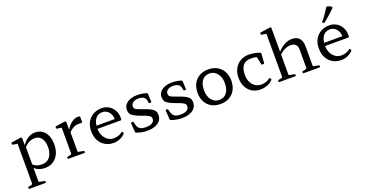

<svg xmlns="http://www.w3.org/2000/svg" viewBox="-40 -1600 5040 2649"><g transform="rotate(-20 2479.5 -275.0)"><path d="M115 205V-316H207V205ZM55 205Q46 205 46 195V185Q46 175 56 174L95 165Q109 162 112 158Q115 154 115 140V25H207V141Q207 154 210.5 158Q214 162 228 164L290 175Q299 176 299 186V196Q299 205 289 205ZM192 -114Q219 -83 254.5 -67.5Q290 -52 334 -52Q410 -52 452 -104Q494 -156 494 -250Q494 -333 458.5 -380Q423 -427 361 -427Q316 -427 274.5 -405.5Q233 -384 201 -343L191 -366Q226 -428 279.5 -464Q333 -500 389 -500Q451 -500 495.5 -470Q540 -440 564 -385Q588 -330 588 -254Q588 -175 559.5 -115.5Q531 -56 479.5 -23.5Q428 9 358 9Q295 9 246 -18Q197 -45 167 -97ZM115 -316V-462L133 -432L47 -446Q38 -447 38 -457V-469Q38 -477 48 -480L175 -499Q189 -501 195 -497.5Q201 -494 201 -481V-382L207 -365V-316Z M763 0V-316H855V0ZM1054 -413Q1054 -404 1044 -404H988Q976 -404 965.5 -402.5Q955 -401 943 -396Q914 -384 888 -364.5Q862 -345 845 -321L842 -350Q850 -376 868 -402Q886 -428 910.5 -450.5Q935 -473 963.5 -486.5Q992 -500 1020 -500Q1054 -500 1054 -490ZM703 0Q694 0 694 -10V-20Q694 -30 704 -31L743 -40Q757 -43 760 -47Q763 -51 763 -65V-180H855V-64Q855 -51 858.5 -47Q862 -43 876 -41L938 -30Q947 -29 947 -19V-9Q947 0 937 0ZM763 -316V-462L781 -432L695 -446Q686 -447 686 -457V-469Q686 -477 696 -480L823 -499Q837 -501 843 -497.5Q849 -494 849 -481V-382L855 -365V-316Z M1364 8Q1299 8 1245 -22.5Q1191 -53 1159.5 -110.5Q1128 -168 1128 -249Q1128 -331 1161 -386.5Q1194 -442 1249 -471Q1304 -500 1370 -500Q1426 -500 1472.5 -473.5Q1519 -447 1547 -398Q1575 -349 1575 -281Q1575 -277 1575 -271Q1575 -265 1574 -260Q1571 -251 1562 -251H1207V-297H1514L1491 -275Q1491 -280 1491 -284.5Q1491 -289 1491 -293Q1491 -337 1474 -371Q1457 -405 1427.5 -425Q1398 -445 1360 -445Q1294 -445 1257.5 -395.5Q1221 -346 1221 -254Q1221 -197 1243 -151Q1265 -105 1303 -78.5Q1341 -52 1389 -52Q1467 -52 1518 -96Q1525 -102 1530 -94L1539 -81Q1544 -74 1538 -65Q1507 -31 1461.5 -11.5Q1416 8 1364 8Z M1912 -288Q1975 -267 2011.5 -247Q2048 -227 2063 -203Q2078 -179 2078 -146Q2078 -98 2052 -63.5Q2026 -29 1977.5 -10Q1929 9 1862 9Q1811 9 1769 -0.5Q1727 -10 1701 -21Q1693 -25 1692 -35L1683 -164Q1682 -173 1692 -174L1708 -177Q1717 -178 1720 -168L1733 -122Q1744 -83 1772 -63.5Q1800 -44 1861 -44Q1920 -44 1952 -65Q1984 -86 1984 -124Q1984 -142 1973.5 -155Q1963 -168 1936.5 -181Q1910 -194 1862 -210Q1794 -235 1756.5 -255.5Q1719 -276 1705 -300Q1691 -324 1691 -359Q1691 -423 1747 -462.5Q1803 -502 1894 -502Q1938 -502 1976.5 -494.5Q2015 -487 2033 -479Q2041 -475 2041 -465L2046 -350Q2046 -341 2036 -340L2019 -339Q2009 -339 2008 -349L2002 -381Q1994 -421 1964.5 -436.5Q1935 -452 1894 -452Q1845 -452 1814.5 -431Q1784 -410 1784 -375Q1784 -356 1793 -343.5Q1802 -331 1829.5 -319Q1857 -307 1912 -288Z M2421 -288Q2484 -267 2520.5 -247Q2557 -227 2572 -203Q2587 -179 2587 -146Q2587 -98 2561 -63.5Q2535 -29 2486.5 -10Q2438 9 2371 9Q2320 9 2278 -0.5Q2236 -10 2210 -21Q2202 -25 2201 -35L2192 -164Q2191 -173 2201 -174L2217 -177Q2226 -178 2229 -168L2242 -122Q2253 -83 2281 -63.5Q2309 -44 2370 -44Q2429 -44 2461 -65Q2493 -86 2493 -124Q2493 -142 2482.5 -155Q2472 -168 2445.5 -181Q2419 -194 2371 -210Q2303 -235 2265.5 -255.5Q2228 -276 2214 -300Q2200 -324 2200 -359Q2200 -423 2256 -462.5Q2312 -502 2403 -502Q2447 -502 2485.5 -494.5Q2524 -487 2542 -479Q2550 -475 2550 -465L2555 -350Q2555 -341 2545 -340L2528 -339Q2518 -339 2517 -349L2511 -381Q2503 -421 2473.5 -436.5Q2444 -452 2403 -452Q2354 -452 2323.5 -431Q2293 -410 2293 -375Q2293 -356 2302 -343.5Q2311 -331 2338.5 -319Q2366 -307 2421 -288Z M2935 8Q2861 8 2805 -23.5Q2749 -55 2718.5 -112Q2688 -169 2688 -245Q2688 -322 2718.5 -379.5Q2749 -437 2805 -468.5Q2861 -500 2935 -500Q3011 -500 3066.5 -468.5Q3122 -437 3153 -379.5Q3184 -322 3184 -245Q3184 -169 3153 -112Q3122 -55 3066.5 -23.5Q3011 8 2935 8ZM2937 -51Q3009 -51 3048.5 -102Q3088 -153 3088 -244Q3088 -303 3068 -347Q3048 -391 3013.5 -416Q2979 -441 2933 -441Q2862 -441 2823 -390.5Q2784 -340 2784 -249Q2784 -160 2826.5 -105.5Q2869 -51 2937 -51Z M3522 8Q3453 8 3400.5 -24Q3348 -56 3319 -113Q3290 -170 3290 -245Q3290 -321 3320 -378Q3350 -435 3404 -467.5Q3458 -500 3529 -500Q3572 -500 3616 -491.5Q3660 -483 3694 -469Q3702 -465 3701 -455L3692 -317Q3691 -308 3681 -308H3660Q3650 -308 3649 -318L3623 -444L3666 -417Q3638 -428 3606 -434Q3574 -440 3539 -440Q3463 -440 3424.5 -393.5Q3386 -347 3386 -255Q3386 -195 3407.5 -149.5Q3429 -104 3468 -78Q3507 -52 3557 -52Q3592 -52 3624.5 -63Q3657 -74 3685 -96Q3692 -103 3698 -94L3707 -80Q3712 -74 3705 -65Q3673 -30 3625.5 -11Q3578 8 3522 8Z M3860 0V-569H3952V0ZM4216 -325Q4216 -374 4191 -399.5Q4166 -425 4117 -425Q4075 -425 4029.5 -403Q3984 -381 3943 -340L3935 -364Q3960 -403 3997.5 -434Q4035 -465 4078 -482.5Q4121 -500 4160 -500Q4234 -500 4271 -459Q4308 -418 4308 -337V0H4216ZM3800 0Q3791 0 3791 -10V-20Q3791 -30 3801 -31L3840 -40Q3854 -43 3857 -47Q3860 -51 3860 -65V-180H3952V-64Q3952 -51 3955.5 -47Q3959 -43 3973 -41L4035 -30Q4044 -29 4044 -19V-9Q4044 0 4034 0ZM3860 -568V-714L3878 -684L3792 -698Q3783 -699 3783 -709V-721Q3783 -730 3793 -731L3926 -751Q3940 -753 3946 -749.5Q3952 -746 3952 -733V-568ZM4156 0Q4147 0 4147 -10V-20Q4147 -30 4157 -31L4196 -40Q4210 -43 4213 -47Q4216 -51 4216 -65V-180H4308V-64Q4308 -51 4311.5 -47Q4315 -43 4329 -41L4391 -30Q4400 -29 4400 -19V-9Q4400 0 4390 0Z M4668 -559Q4662 -553 4653 -558L4641 -566Q4632 -571 4639 -578Q4674 -619 4704 -662Q4734 -705 4760 -748Q4766 -756 4775 -755Q4788 -753 4802.5 -747Q4817 -741 4829 -734Q4837 -729 4839.5 -725Q4842 -721 4838.5 -714.5Q4835 -708 4824 -696Q4789 -660 4749 -626Q4709 -592 4668 -559ZM4706 8Q4641 8 4587 -22.5Q4533 -53 4501.5 -110.5Q4470 -168 4470 -249Q4470 -331 4503 -386.5Q4536 -442 4591 -471Q4646 -500 4712 -500Q4768 -500 4814.5 -473.5Q4861 -447 4889 -398Q4917 -349 4917 -281Q4917 -277 4917 -271Q4917 -265 4916 -260Q4913 -251 4904 -251H4549V-297H4856L4833 -275Q4833 -280 4833 -284.5Q4833 -289 4833 -293Q4833 -337 4816 -371Q4799 -405 4769.5 -425Q4740 -445 4702 -445Q4636 -445 4599.5 -395.5Q4563 -346 4563 -254Q4563 -197 4585 -151Q4607 -105 4645 -78.5Q4683 -52 4731 -52Q4809 -52 4860 -96Q4867 -102 4872 -94L4881 -81Q4886 -74 4880 -65Q4849 -31 4803.5 -11.5Q4758 8 4706 8Z"/></g></svg>

Font: Hahmlet
Style: Regular
Weight: 400
Designer: Minjoo Ham & Mark Frömberg
Foundry: hypertype
Version: Version 1.001; ttfautohint (v1.8.3)